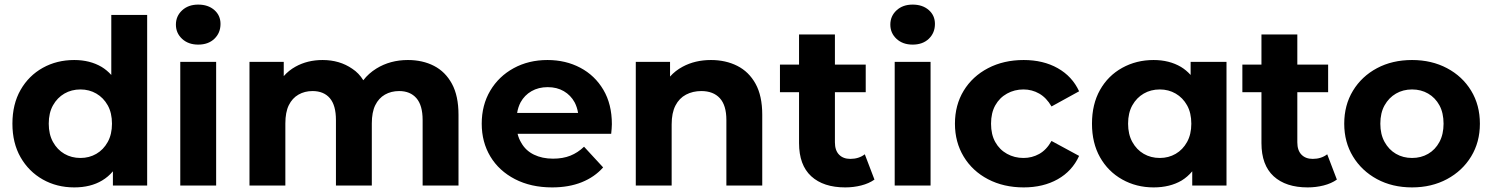

<svg xmlns="http://www.w3.org/2000/svg" viewBox="-20 -807 6488 835"><path d="M303 8Q227 8 166 -26.5Q105 -61 69.5 -123Q34 -185 34 -269Q34 -354 69.5 -416Q105 -478 166 -512Q227 -546 303 -546Q371 -546 422 -516Q445 -502 464 -481V-742H620V0H471V-62Q451 -38 424 -22Q374 8 303 8ZM330 -120Q368 -120 399 -138Q430 -156 448.5 -189.5Q467 -223 467 -269Q467 -316 448.5 -349Q430 -382 399 -400Q368 -418 330 -418Q291 -418 260 -400Q229 -382 210.5 -349Q192 -316 192 -269Q192 -223 210.5 -189.5Q229 -156 260 -138Q291 -120 330 -120Z M764 0V-538H920V0ZM842 -613Q799 -613 772 -638Q745 -663 745 -700Q745 -737 772 -762Q799 -787 842 -787Q885 -787 912 -763.5Q939 -740 939 -703Q939 -664 912.5 -638.5Q886 -613 842 -613Z M1754 -546Q1818 -546 1867.5 -520.5Q1917 -495 1945.5 -442.5Q1974 -390 1974 -308V0H1818V-285Q1818 -349 1791 -380Q1764 -411 1716 -411Q1681 -411 1654 -395.5Q1627 -380 1612 -349.5Q1597 -319 1597 -270V0H1441V-285Q1441 -349 1414.5 -380Q1388 -411 1339 -411Q1305 -411 1278 -395.5Q1251 -380 1236 -349.5Q1221 -319 1221 -270V0H1065V-538H1214V-476Q1236 -501 1265 -517Q1317 -546 1383 -546Q1457 -546 1512 -508Q1541 -489 1560 -458Q1583 -488 1617 -509Q1677 -546 1754 -546Z M2381 8Q2289 8 2219.5 -28Q2150 -64 2112.5 -126.5Q2075 -189 2075 -269Q2075 -350 2112 -412.5Q2149 -475 2214 -510.5Q2279 -546 2361 -546Q2440 -546 2503.5 -512.5Q2567 -479 2604 -416.5Q2641 -354 2641 -267Q2641 -258 2640 -246.5Q2639 -235 2638 -225H2231Q2236 -204 2247 -186Q2266 -152 2302 -134.5Q2338 -117 2385 -117Q2428 -117 2460.5 -130Q2493 -143 2520 -169L2603 -79Q2566 -37 2510 -14.5Q2454 8 2381 8ZM2494 -316Q2490 -341 2479 -362Q2462 -393 2432 -410.5Q2402 -428 2362 -428Q2322 -428 2291.5 -410.5Q2261 -393 2244 -362Q2233 -341 2229 -316Z M3072 -546Q3136 -546 3186.5 -520.5Q3237 -495 3266 -442.5Q3295 -390 3295 -308V0H3139V-285Q3139 -349 3110.5 -380Q3082 -411 3030 -411Q2993 -411 2963.5 -395.5Q2934 -380 2917.5 -348Q2901 -316 2901 -266V0H2745V-538H2894V-474Q2917 -500 2949 -517Q3003 -546 3072 -546Z M3656 8Q3561 8 3508 -40.5Q3455 -89 3455 -185V-406H3372V-526H3455V-657H3611V-526H3745V-406H3611V-188Q3611 -153 3629 -134.5Q3647 -116 3678 -116Q3715 -116 3741 -136L3783 -26Q3759 -9 3725.5 -0.5Q3692 8 3656 8Z M3871 0V-538H4027V0ZM3949 -613Q3906 -613 3879 -638Q3852 -663 3852 -700Q3852 -737 3879 -762Q3906 -787 3949 -787Q3992 -787 4019 -763.5Q4046 -740 4046 -703Q4046 -664 4019.5 -638.5Q3993 -613 3949 -613Z M4432 8Q4345 8 4277 -27.5Q4209 -63 4171 -126Q4133 -189 4133 -269Q4133 -350 4171 -412.5Q4209 -475 4277 -510.5Q4345 -546 4432 -546Q4517 -546 4580 -510.5Q4643 -475 4673 -410L4553 -344Q4531 -382 4499.5 -400Q4468 -418 4431 -418Q4392 -418 4359.5 -400Q4327 -382 4308.5 -349Q4290 -316 4290 -269Q4290 -222 4308.5 -189Q4327 -156 4359.5 -138Q4392 -120 4431 -120Q4468 -120 4499.5 -137.5Q4531 -155 4553 -194L4673 -129Q4643 -63 4580 -27.5Q4517 8 4432 8Z M4997 8Q4922 8 4860.5 -26.5Q4799 -61 4764 -123Q4729 -185 4729 -269Q4729 -354 4764 -416Q4799 -478 4860.5 -512Q4922 -546 4997 -546Q5065 -546 5116 -516Q5139 -502 5158 -481V-538H5314V0H5165V-62Q5145 -38 5119 -22Q5068 8 4997 8ZM5024 -120Q5062 -120 5093 -138Q5124 -156 5142.5 -189.5Q5161 -223 5161 -269Q5161 -316 5142.5 -349Q5124 -382 5093 -400Q5062 -418 5024 -418Q4985 -418 4954 -400Q4923 -382 4904.5 -349Q4886 -316 4886 -269Q4886 -223 4904.5 -189.5Q4923 -156 4954 -138Q4985 -120 5024 -120Z M5667 8Q5572 8 5519 -40.5Q5466 -89 5466 -185V-406H5383V-526H5466V-657H5622V-526H5756V-406H5622V-188Q5622 -153 5640 -134.5Q5658 -116 5689 -116Q5726 -116 5752 -136L5794 -26Q5770 -9 5736.5 -0.5Q5703 8 5667 8Z M6121 8Q6035 8 5968.5 -28Q5902 -64 5864 -126.5Q5826 -189 5826 -269Q5826 -350 5864 -412.5Q5902 -475 5968.5 -510.5Q6035 -546 6121 -546Q6206 -546 6273 -510.5Q6340 -475 6378 -412.5Q6416 -350 6416 -269Q6416 -189 6378 -126.5Q6340 -64 6273 -28Q6206 8 6121 8ZM6121 -120Q6160 -120 6191 -138Q6222 -156 6240 -189.5Q6258 -223 6258 -269Q6258 -316 6240 -349Q6222 -382 6191 -400Q6160 -418 6121 -418Q6082 -418 6051 -400Q6020 -382 6001.5 -349Q5983 -316 5983 -269Q5983 -223 6001.5 -189.5Q6020 -156 6051 -138Q6082 -120 6121 -120Z"/></svg>

Font: Montserrat Z
Style: Bold
Weight: 700
Designer: Julieta Ulanovsky
Foundry: Julieta Ulanovsky
Version: Version 8.000